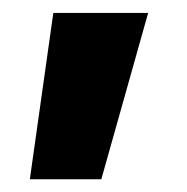

<svg xmlns="http://www.w3.org/2000/svg" viewBox="-20 -161 289 296"><path d="M26 115.4 62.2 -141.1H208.4L136.2 115.4Z"/></svg>

Font: Cairo
Style: Regular
Weight: 400
Designer: Mohamed Gaber, Accademia di Belle Arti di Urbino
Foundry: Kief Type Foundry, Accademia di Belle Arti di Urbino
Version: Version 3.120